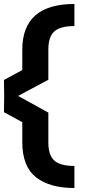

<svg xmlns="http://www.w3.org/2000/svg" viewBox="-20 -858 427 965"><path d="M223 -292V-142Q223 -78 253 -51Q283 -24 354 -24V87Q229 87 160.5 32.5Q92 -22 92 -144V-244L0 -294L1 -375L0 -456L92 -506V-608Q92 -838 354 -838V-727Q283 -727 253 -700Q223 -673 223 -609V-457L71 -376Z"/></svg>

Font: 카카오 큰글씨 ExtraBold
Style: Regular
Weight: 800
Designer: Park Young-rak; Lee Sang-min; Kim Jung-jin; Min Bon; Park Min-gyu;
Foundry: Kakao Corporation
Version: Version 2.003